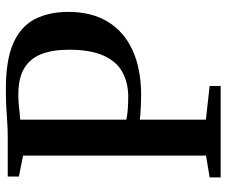

<svg xmlns="http://www.w3.org/2000/svg" viewBox="-80 -710 790 670"><g transform="rotate(-90 315.0 -375.0)"><path d="M107 -51V-689.5L34 -704V-743H172Q199.5 -743 223.8 -744.8Q248 -746.5 275.5 -748Q303 -749.5 340 -749.5Q441 -749.5 499.5 -723.5Q558 -697.5 583.2 -648.5Q608.5 -599.5 608.5 -531Q608.5 -450.5 574.2 -394Q540 -337.5 475.5 -307.8Q411 -278 321 -277.5Q306.5 -277.5 287.8 -278.2Q269 -279 253.5 -280Q238 -281 232.5 -282V-51.5L350 -38.5V0H31V-38.5ZM232.5 -329Q245 -326 267.5 -324.2Q290 -322.5 316 -322.5Q364 -323.5 400 -343.8Q436 -364 456.2 -409.2Q476.5 -454.5 476.5 -529.5Q476.5 -587 461 -626.2Q445.5 -665.5 411.2 -685.8Q377 -706 319.5 -706Q301 -706 285 -704.5Q269 -703 256 -701.5Q243 -700 232.5 -699.5Z"/></g></svg>

Font: Merriweather 72pt SemiBold
Style: Regular
Weight: 600
Version: Version 2.100